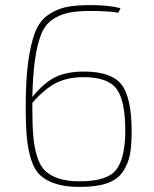

<svg xmlns="http://www.w3.org/2000/svg" viewBox="-20 -722 604 754"><path d="M453 -690 445 -672Q407 -679 334 -679Q281 -679 247 -671.5Q213 -664 184.5 -644Q156 -624 141 -585.5Q126 -547 117.5 -488Q109 -429 107 -341Q152 -397 197 -419Q242 -441 310 -441Q417 -441 457 -390Q497 -339 497 -206Q497 -150 490 -114Q483 -78 462 -47Q441 -16 399.5 -2Q358 12 293 12Q238 12 201 0.5Q164 -11 140 -32Q116 -53 103 -93Q90 -133 85.5 -181Q81 -229 81 -302Q81 -407 90.5 -477.5Q100 -548 117 -593Q134 -638 166.5 -661.5Q199 -685 237 -693.5Q275 -702 334 -702Q405 -702 453 -690ZM294 -10Q403 -10 437.5 -57Q472 -104 472 -209Q472 -326 438 -372.5Q404 -419 308 -419Q248 -419 203 -397.5Q158 -376 107 -318V-299Q107 -232 110.5 -189.5Q114 -147 125 -109.5Q136 -72 156.5 -52Q177 -32 210.5 -21Q244 -10 294 -10Z"/></svg>

Font: Exo 2.0 Thin
Style: Regular
Weight: 250
Designer: Natanael Gama
Version: Version 1.001;PS 001.001;hotconv 1.0.70;makeotf.lib2.5.58329